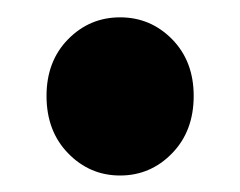

<svg xmlns="http://www.w3.org/2000/svg" viewBox="-20 -200 284 227"><path d="M122 7.5Q86 7.5 60.5 -18.8Q35 -45 35 -86.6Q35 -127.6 60.5 -153.6Q86 -179.5 122 -179.5Q158 -179.5 183.5 -153.6Q209 -127.6 209 -86.6Q209 -45 183.5 -18.8Q158 7.5 122 7.5Z"/></svg>

Font: Spline Sans
Style: Regular
Weight: 400
Designer: Eben Sorkin, Mirko Velimirovic
Foundry: Sorkin Type
Version: Version 1.001